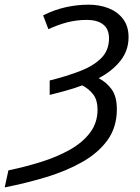

<svg xmlns="http://www.w3.org/2000/svg" viewBox="-88 -565 601 825"><path d="M-67.9 240.2 -51.8 167Q21 151.9 89.6 130.4Q158.2 108.9 212.6 78.1Q267.1 47.4 299.1 4.9Q331.1 -37.6 331.1 -94.2Q331.1 -133.8 313.7 -157.7Q296.4 -181.6 265.6 -198.2Q234.4 -186.5 199 -176.5Q163.6 -166.5 125.5 -157.2V-219.2Q198.2 -237.3 255.9 -259.5Q313.5 -281.7 346.9 -315.2Q380.4 -348.6 380.4 -399.9Q380.4 -440.4 355 -460Q329.6 -479.5 285.6 -479.5Q241.7 -479.5 200.9 -469Q160.2 -458.5 120.1 -439.5L97.2 -499Q146.5 -523.4 195.3 -534.2Q244.1 -544.9 293 -544.9Q339.4 -544.9 378.2 -529.8Q417 -514.6 440.7 -483.6Q464.4 -452.6 464.4 -405.3Q464.4 -347.7 429 -303.2Q393.6 -258.8 335.9 -229Q370.1 -211.4 392.1 -180.7Q414.1 -149.9 414.1 -95.7Q414.1 -18.1 373.8 37.4Q333.5 92.8 264.6 131.6Q195.8 170.4 109.9 196.3Q23.9 222.2 -67.9 240.2Z"/></svg>

Font: Open Sans
Style: Italic
Weight: 400
Italic angle: -12°
Designer: Monotype Design Team
Foundry: Monotype Imaging Inc.
Version: Version 3.000; ttfautohint (v1.8.4)